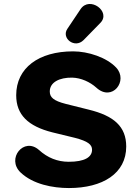

<svg xmlns="http://www.w3.org/2000/svg" viewBox="-20 -941 687 972"><path d="M329 11C500 11 619 -63 619 -199C619 -301 556 -355 429 -386L313 -415C250 -431 232 -449 232 -478C232 -525 282 -549 345 -548C390 -547 436 -526 468 -497C548 -424 631 -532 568 -599C520 -650 427 -681 350 -681C176 -681 62 -597 62 -459C62 -360 122 -302 245 -271L360 -243C425 -226 446 -209 446 -183C446 -145 408 -122 328 -122C271 -122 221 -142 177 -182C101 -249 11 -138 84 -68C147 -8 247 11 329 11ZM403 -738 488 -825C544 -882 434 -963 388 -895L321 -795C289 -748 358 -693 403 -738Z"/></svg>

Font: SN Pro Heavy
Style: Regular
Weight: 800
Designer: Tobias Whetton
Foundry: Supernotes
Version: Version 1.001;Glyphs 3.2 (3249)